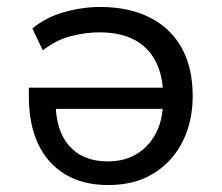

<svg xmlns="http://www.w3.org/2000/svg" viewBox="-20 -523 638 552"><path d="M291 9Q218 9 167 -22Q116 -53 89.5 -109.5Q63 -166 63 -244V-271H468V-210H120L140 -229Q140 -147 179.5 -103Q219 -59 290 -59Q337 -59 372.5 -80Q408 -101 428.5 -140.5Q449 -180 449 -236V-246Q449 -306 427 -347.5Q405 -389 364.5 -409.5Q324 -430 266 -430Q226 -430 183.5 -419Q141 -408 103 -378L73 -441Q111 -473 164 -488Q217 -503 268 -503Q351 -503 411 -472.5Q471 -442 502.5 -385Q534 -328 534 -247Q534 -173 504.5 -115Q475 -57 421 -24Q367 9 291 9Z"/></svg>

Font: Nunito Sans 8pt
Style: Regular
Weight: 400
Version: Version 3.101;gftools[0.9.27]